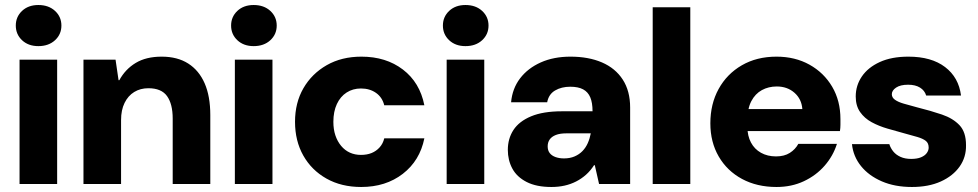

<svg xmlns="http://www.w3.org/2000/svg" viewBox="-20 -734 3901 766"><path d="M58 0V-496H208V0ZM133 -550Q93 -550 68 -573.5Q43 -597 43 -632Q43 -667 68 -690.5Q93 -714 133 -714Q174 -714 199.5 -690.5Q225 -667 225 -632Q225 -597 199.5 -573.5Q174 -550 133 -550Z M313 0V-496H441L453 -414H456Q480 -458 521.5 -483Q563 -508 625 -508Q688 -508 731 -480.5Q774 -453 796.5 -401.5Q819 -350 819 -275V0H669V-261Q669 -319 646.5 -350.5Q624 -382 572 -382Q540 -382 515.5 -367Q491 -352 477 -323.5Q463 -295 463 -255V0Z M917 0V-496H1067V0ZM992 -550Q952 -550 927 -573.5Q902 -597 902 -632Q902 -667 927 -690.5Q952 -714 992 -714Q1033 -714 1058.5 -690.5Q1084 -667 1084 -632Q1084 -597 1058.5 -573.5Q1033 -550 992 -550Z M1421 12Q1342 12 1282.5 -21.5Q1223 -55 1190 -113.5Q1157 -172 1157 -248Q1157 -324 1190.5 -382Q1224 -440 1283.5 -474Q1343 -508 1422 -508Q1520 -508 1587.5 -456.5Q1655 -405 1673 -314H1513Q1505 -346 1480 -363.5Q1455 -381 1420 -381Q1388 -381 1363 -365Q1338 -349 1324 -319Q1310 -289 1310 -248Q1310 -218 1318 -194Q1326 -170 1341 -152Q1356 -134 1376 -125Q1396 -116 1420 -116Q1444 -116 1462.5 -123.5Q1481 -131 1494.5 -146Q1508 -161 1513 -182H1673Q1655 -93 1587 -40.5Q1519 12 1421 12Z M1762 0V-496H1912V0ZM1837 -550Q1797 -550 1772 -573.5Q1747 -597 1747 -632Q1747 -667 1772 -690.5Q1797 -714 1837 -714Q1878 -714 1903.5 -690.5Q1929 -667 1929 -632Q1929 -597 1903.5 -573.5Q1878 -550 1837 -550Z M2180 12Q2120 12 2081 -8Q2042 -28 2024 -61.5Q2006 -95 2006 -136Q2006 -181 2028.5 -215.5Q2051 -250 2099 -270Q2147 -290 2222 -290H2344Q2344 -324 2335 -345.5Q2326 -367 2306.5 -377.5Q2287 -388 2255 -388Q2220 -388 2194.5 -373Q2169 -358 2163 -326H2019Q2024 -381 2055 -421.5Q2086 -462 2137.5 -485Q2189 -508 2256 -508Q2328 -508 2381.5 -485Q2435 -462 2464.5 -416.5Q2494 -371 2494 -305V0H2370L2353 -75H2350Q2336 -53 2318 -37Q2300 -21 2278.5 -10Q2257 1 2232.5 6.5Q2208 12 2180 12ZM2230 -102Q2254 -102 2272.5 -110Q2291 -118 2304 -131.5Q2317 -145 2325 -163Q2333 -181 2337 -202H2240Q2214 -202 2197.5 -195.5Q2181 -189 2173 -177.5Q2165 -166 2165 -150Q2165 -134 2173 -123.5Q2181 -113 2196 -107.5Q2211 -102 2230 -102Z M2584 0V-705H2734V0Z M3078 12Q3000 12 2940.5 -20Q2881 -52 2847.5 -109.5Q2814 -167 2814 -242Q2814 -319 2847 -379Q2880 -439 2939.5 -473.5Q2999 -508 3078 -508Q3152 -508 3209.5 -476Q3267 -444 3300 -388Q3333 -332 3333 -259Q3333 -249 3333 -236.5Q3333 -224 3331 -211H2920V-299H3181Q3178 -339 3149.5 -364Q3121 -389 3079 -389Q3046 -389 3019.5 -374.5Q2993 -360 2977.5 -330.5Q2962 -301 2962 -255V-226Q2962 -192 2976 -165.5Q2990 -139 3016 -124.5Q3042 -110 3076 -110Q3109 -110 3131 -124Q3153 -138 3165 -160H3319Q3304 -112 3270 -73Q3236 -34 3187 -11Q3138 12 3078 12Z M3618 12Q3550 12 3498 -10.5Q3446 -33 3415 -71.5Q3384 -110 3379 -159H3528Q3533 -143 3544 -129.5Q3555 -116 3573 -108Q3591 -100 3615 -100Q3639 -100 3654.5 -106.5Q3670 -113 3677.5 -123.5Q3685 -134 3685 -145Q3685 -163 3673.5 -172Q3662 -181 3640 -187.5Q3618 -194 3588 -202Q3555 -211 3520.5 -221Q3486 -231 3457.5 -246.5Q3429 -262 3411.5 -287Q3394 -312 3394 -349Q3394 -393 3418.5 -429Q3443 -465 3490 -486.5Q3537 -508 3604 -508Q3696 -508 3750.5 -466.5Q3805 -425 3814 -353H3675Q3669 -373 3650.5 -384.5Q3632 -396 3603 -396Q3572 -396 3555 -384.5Q3538 -373 3538 -358Q3538 -345 3550.5 -336Q3563 -327 3585.5 -320.5Q3608 -314 3638 -306Q3694 -292 3738 -277Q3782 -262 3808 -234.5Q3834 -207 3834 -155Q3835 -107 3808.5 -69.5Q3782 -32 3733.5 -10Q3685 12 3618 12Z"/></svg>

Font: DM Sans 9pt 36pt Black
Style: Regular
Weight: 900
Version: Version 4.004;gftools[0.9.30]